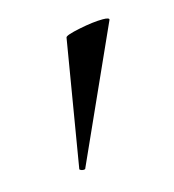

<svg xmlns="http://www.w3.org/2000/svg" viewBox="-54 -779 321 354"><g transform="rotate(-15 106.0 -601.5)"><path d="M65 -472Q62 -472 59.5 -473.5Q57 -475 58 -476L98 -716Q99 -720 126 -725.5Q153 -731 171 -731Q184 -731 183 -727L69 -474Q69 -472 65 -472Z"/></g></svg>

Font: Cormorant Infant SemiBold
Style: Regular
Weight: 600
Designer: Christian Thalmann (Catharsis Fonts)
Foundry: Catharsis Fonts
Version: Version 4.000